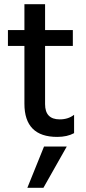

<svg xmlns="http://www.w3.org/2000/svg" viewBox="-20 -651 414 920"><path d="M188 249H111L191 51H300ZM254 5Q97 5 97 -154V-431H18V-507H97V-631H196V-507H329V-431H196V-152Q196 -79 266 -79Q307 -79 335 -101V-13Q302 5 254 5Z"/></svg>

Font: Hind Mysuru Medium
Style: Regular
Weight: 500
Designer: Manushi Parikh, Hitesh Malaviya
Foundry: Indian Type Foundry
Version: Version 0.703;PS 1.0;hotconv 1.0.86;makeotf.lib2.5.63406